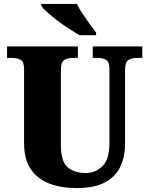

<svg xmlns="http://www.w3.org/2000/svg" viewBox="-20 -951 762 981"><path d="M372 10Q293 10 232.5 -13Q172 -36 137.5 -86.5Q103 -137 103 -219V-598Q103 -635 85.5 -645Q68 -655 43 -655H16V-714H378V-655H351Q326 -655 308.5 -644.5Q291 -634 291 -594V-210Q291 -128 324.5 -97.5Q358 -67 419 -67Q468 -67 503.5 -102Q539 -137 539 -218V-598Q539 -635 522.5 -645Q506 -655 481 -655H454V-714H707V-655H679Q654 -655 636.5 -644.5Q619 -634 619 -594V-216Q619 -149 594 -98Q569 -47 515 -18.5Q461 10 372 10ZM386 -771Q362 -785 332 -804.5Q302 -824 273 -846Q244 -868 222 -888Q200 -908 191 -921V-931H373Q383 -909 401 -882Q419 -855 438 -829Q457 -803 471 -784V-771Z"/></svg>

Font: Noto Serif Lao SemiCondensed Black
Style: Regular
Weight: 900
Width: 4
Designer: Monotype Design Team
Foundry: Monotype Imaging Inc.
Version: Version 2.003; ttfautohint (v1.8.4.7-5d5b)